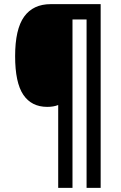

<svg xmlns="http://www.w3.org/2000/svg" viewBox="-20 -780 585 927"><path d="M466 127H398V-686H330V127H261V-273Q239 -264 208 -264Q132 -264 92.5 -322.5Q53 -381 53 -509Q53 -639 96.5 -699.5Q140 -760 225 -760H466Z"/></svg>

Font: Noto Sans Kannada Condensed SemiBold
Style: Regular
Weight: 600
Width: 3
Designer: Jelle Bosma - Monotype Design Team
Foundry: Monotype Imaging Inc.
Version: Version 2.005; ttfautohint (v1.8.4.7-5d5b)